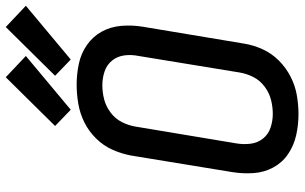

<svg xmlns="http://www.w3.org/2000/svg" viewBox="-210 -812 1031 650"><g transform="rotate(-90 305.0 -487.5)"><path d="M243 8Q274 8 306.5 2.5Q339 -3 369.5 -18.5Q400 -34 424.5 -58.5Q449 -83 463 -114Q477 -145 482 -177L539 -519Q545 -555 542 -591.5Q539 -628 522.5 -658Q506 -688 477.5 -708Q449 -728 414 -735.5Q379 -743 343 -743Q311 -743 278.5 -737.5Q246 -732 215.5 -717Q185 -702 160.5 -677Q136 -652 122.5 -621.5Q109 -591 103 -559L47 -217Q41 -180 43.5 -144Q46 -108 62.5 -77.5Q79 -47 107.5 -27.5Q136 -8 171 0Q206 8 243 8ZM244 -79Q220 -79 197.5 -86.5Q175 -94 160.5 -112Q146 -130 143 -154Q140 -178 144 -202L201 -544Q205 -568 216.5 -590.5Q228 -613 249 -628.5Q270 -644 293.5 -650Q317 -656 341 -656Q365 -656 387.5 -648.5Q410 -641 424.5 -623Q439 -605 442 -581Q445 -557 440 -533L384 -191Q380 -167 368.5 -144.5Q357 -122 336 -106.5Q315 -91 291.5 -85Q268 -79 244 -79ZM428 -763 610 -915 538 -983 373 -816ZM258 -763 440 -915 368 -983 203 -816Z"/></g></svg>

Font: Iosevka Sparkle Medium Oblique
Style: Regular
Weight: 500
Italic angle: -9°
Designer: Belleve Invis
Foundry: Belleve Invis
Version: Version 4.5.0; ttfautohint (v1.8.3)